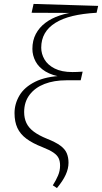

<svg xmlns="http://www.w3.org/2000/svg" viewBox="-20 -765 520 978"><path d="M270 193 249 179Q265 154 275.5 129.5Q286 105 286 78Q286 57 279 41.5Q272 26 252.5 12.5Q233 -1 195 -16Q146 -35 114.5 -58.5Q83 -82 68.5 -113.5Q54 -145 54 -189Q54 -236 79 -278.5Q104 -321 159 -348.5Q214 -376 301 -379V-372Q246 -380 211.5 -401Q177 -422 161 -452.5Q145 -483 145 -516Q145 -559 162.5 -592Q180 -625 211 -648.5Q242 -672 284 -686Q326 -700 374 -705L369 -699L141 -700L151 -745L480 -735L472 -700Q402 -696 350 -683.5Q298 -671 262 -648.5Q226 -626 208 -594.5Q190 -563 190 -522Q190 -491 206.5 -462.5Q223 -434 258.5 -416Q294 -398 349 -398Q359 -398 372.5 -398.5Q386 -399 401 -400L391 -356H318Q255 -356 207 -337.5Q159 -319 131 -282.5Q103 -246 103 -194Q103 -163 114.5 -138.5Q126 -114 152 -94.5Q178 -75 220 -58Q263 -41 287 -23.5Q311 -6 320 15.5Q329 37 329 64Q329 94 314.5 125.5Q300 157 270 193Z"/></svg>

Font: Source Serif 4 18pt Light
Style: Italic
Weight: 300
Italic angle: -12°
Designer: Frank Grießhammer
Foundry: Adobe Systems Incorporated
Version: Version 4.004;hotconv 1.0.116;makeotfexe 2.5.65601